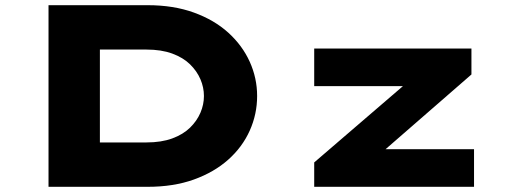

<svg xmlns="http://www.w3.org/2000/svg" viewBox="-20 -720 1956 740"><path d="M167 0V-700H549Q649 -700 727.5 -671.5Q806 -643 860 -594Q914 -545 942.5 -482Q971 -419 971 -350Q971 -280 942.5 -216.5Q914 -153 859.5 -104.5Q805 -56 727 -28Q649 0 549 0ZM365 -126 334 -171H544Q602 -171 644 -186.5Q686 -202 712.5 -228Q739 -254 752.5 -285.5Q766 -317 766 -350Q766 -383 752.5 -414.5Q739 -446 712.5 -472Q686 -498 644 -513.5Q602 -529 544 -529H331L365 -572ZM1191 0V-94L1612 -456L1629 -388H1191V-533H1797V-433L1396 -84L1376 -145H1807V0Z"/></svg>

Font: Lexend Zetta ExtraBold
Style: Regular
Weight: 800
Designer: Bonnie Shaver-Troup, Thomas Jockin
Foundry: Lexend
Version: Version 1.007